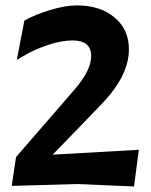

<svg xmlns="http://www.w3.org/2000/svg" viewBox="-20 -670 549 696"><path d="M310.5 -466.8Q310.5 -523.4 243.2 -523.4Q201.2 -523.4 150.4 -505.9Q99.6 -488.3 70.3 -469.7Q60.5 -463.9 41 -453.1Q47.9 -488.3 68.4 -595.7Q107.4 -617.2 162.1 -633.8Q216.8 -650.4 258.8 -650.4Q343.8 -650.4 395.5 -606.4Q447.3 -563.5 447.3 -491.2Q447.3 -393.6 344.7 -289.1Q287.1 -228.5 170.9 -109.4Q249 -113.3 483.4 -127Q478.5 -93.8 465.8 5.9Q414.1 3.9 257.8 -2.9Q199.2 -1 22.5 3.9Q26.4 -22.5 38.1 -100.6Q90.8 -161.1 248 -342.8Q310.5 -414.1 310.5 -466.8Z"/></svg>

Font: Acme Polish
Style: Regular
Weight: 400
Designer: Juan Pablo del Peral
Version: Version 1.002